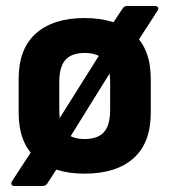

<svg xmlns="http://www.w3.org/2000/svg" viewBox="-20 -566 563 638"><path d="M27 52Q21 52 18.5 47.5Q16 43 20 36L99 -85L161 -146L320 -399L347 -477L387 -537Q392 -546 402 -546H496Q502 -546 505 -541.5Q508 -537 504 -531L428 -414L366 -357L207 -101L181 -24L137 44Q132 52 121 52ZM261 11Q158 11 100 -40Q42 -91 42 -191V-304Q42 -404 99.5 -455Q157 -506 261 -506Q365 -506 423 -455Q481 -404 481 -304V-191Q481 -91 423.5 -40Q366 11 261 11ZM261 -104Q305 -104 325.5 -127Q346 -150 346 -201V-294Q346 -344 325.5 -367Q305 -390 261 -390Q218 -390 197.5 -367Q177 -344 177 -294V-201Q177 -150 197.5 -127Q218 -104 261 -104Z"/></svg>

Font: Sofia Sans Semi Condensed ExtraBold
Style: Regular
Weight: 800
Designer: Botio Nikoltchev, Ani Petrova
Foundry: lettersoup
Version: Version 4.100